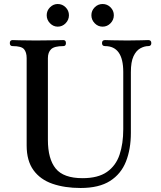

<svg xmlns="http://www.w3.org/2000/svg" viewBox="-20 -926 801 958"><path d="M382 12Q303 12 242 -9Q181 -30 147 -77Q113 -124 113 -200V-636Q113 -665 100 -680.5Q87 -696 43 -696Q29 -696 29 -711Q29 -726 43 -726Q51 -726 77.5 -725Q104 -724 158 -724Q211 -724 250 -725Q289 -726 296 -726Q309 -726 309 -711Q309 -696 296 -696Q251 -696 235 -680.5Q219 -665 219 -636V-228Q219 -133 258 -85Q297 -37 392 -37Q469 -37 513.5 -68Q558 -99 576.5 -154Q595 -209 595 -281V-567Q595 -696 504 -696Q489 -696 489 -711Q489 -726 504 -726Q514 -726 541.5 -725Q569 -724 615 -724Q657 -724 683.5 -725Q710 -726 720 -726Q735 -726 735 -711Q735 -696 720 -696Q700 -696 679.5 -684.5Q659 -673 646 -645Q633 -617 633 -566V-263Q633 -182 608.5 -120Q584 -58 529 -23Q474 12 382 12ZM492 -793Q469 -793 452.5 -810Q436 -827 436 -850Q436 -873 452.5 -889.5Q469 -906 492 -906Q515 -906 531.5 -889.5Q548 -873 548 -850Q548 -827 531.5 -810Q515 -793 492 -793ZM268 -793Q246 -793 229.5 -810Q213 -827 213 -850Q213 -873 229.5 -889.5Q246 -906 268 -906Q291 -906 307.5 -889.5Q324 -873 324 -850Q324 -827 307.5 -810Q291 -793 268 -793Z"/></svg>

Font: Zen Old Mincho SemiBold
Style: Regular
Weight: 600
Version: Version 1.500